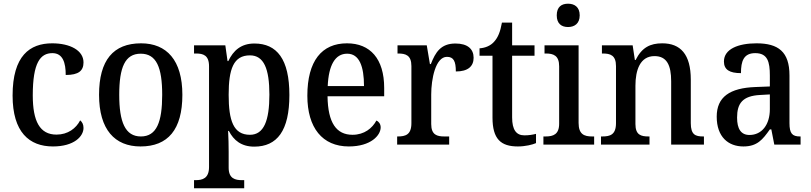

<svg xmlns="http://www.w3.org/2000/svg" viewBox="-20 -781 4380 1037"><path d="M266 10C381 10 431 -45 431 -90C431 -109 424 -122 413 -131C391 -88 347 -54 285 -54C195 -54 157 -126 157 -266C157 -443 198 -494 263 -494C320 -494 335 -441 335 -376C405 -376 431 -399 431 -444C431 -509 358 -547 262 -547C141 -547 48 -480 48 -265C48 -67 138 10 266 10Z M739 10C887 10 965 -81 965 -269C965 -456 880 -547 742 -547C592 -547 515 -456 515 -269C515 -81 600 10 739 10ZM741 -44C656 -44 624 -122 624 -269C624 -417 655 -491 740 -491C825 -491 856 -417 856 -269C856 -122 826 -44 741 -44Z M1028 236H1299V192H1287C1251 192 1215 184 1215 125V39C1215 5 1214 -39 1212 -74H1216C1242 -23 1284 11 1353 11C1477 11 1543 -75 1543 -268C1543 -461 1476 -546 1354 -546C1282 -546 1240 -508 1213 -451H1209L1197 -536H1028V-492H1039C1077 -492 1109 -483 1109 -423V121C1109 183 1073 192 1037 192H1028ZM1330 -53C1241 -53 1215 -129 1215 -269C1215 -408 1241 -482 1330 -482C1405 -482 1435 -410 1435 -270C1435 -129 1405 -53 1330 -53Z M1864 10C1983 10 2036 -50 2036 -93C2036 -112 2025 -125 2013 -130C1991 -89 1948 -53 1884 -53C1797 -53 1751 -117 1749 -261H2055V-306C2055 -464 1979 -547 1854 -547C1718 -547 1640 -452 1640 -264C1640 -91 1721 10 1864 10ZM1946 -316H1750C1755 -429 1790 -491 1855 -491C1921 -491 1946 -422 1946 -316Z M2125 0H2406V-44H2380C2341 -44 2309 -52 2309 -111V-271C2309 -353 2332 -474 2394 -474C2430 -474 2442 -450 2442 -395C2508 -395 2538 -423 2538 -469C2538 -516 2506 -546 2440 -546C2361 -546 2332 -499 2307 -435H2302L2285 -536H2127V-492H2130C2171 -492 2202 -483 2202 -424V-116C2202 -53 2170 -44 2128 -44H2125Z M2777 10C2818 10 2857 0 2875 -8V-58C2855 -53 2836 -50 2812 -50C2769 -50 2746 -79 2746 -147V-480H2867V-536H2746V-659H2691C2682 -608 2669 -578 2649 -556C2630 -534 2601 -522 2570 -520V-480H2640V-146C2640 -30 2685 10 2777 10Z M3048 -635C3082 -635 3111 -653 3111 -698C3111 -744 3082 -761 3048 -761C3013 -761 2987 -744 2987 -698C2987 -653 3013 -635 3048 -635ZM2915 0H3189V-44H3178C3136 -44 3105 -55 3105 -117V-536H2921V-492H2929C2969 -492 3000 -481 3000 -423V-113C3000 -55 2968 -44 2927 -44H2915Z M3226 0H3488V-44H3483C3442 -44 3412 -52 3412 -111V-318C3412 -402 3437 -478 3515 -478C3582 -478 3605 -428 3605 -342V0H3782V-44H3778C3736 -44 3711 -53 3711 -116V-351C3711 -488 3655 -547 3557 -547C3492 -547 3447 -525 3413 -457H3409L3397 -536H3231V-492H3236C3276 -492 3307 -483 3307 -424V-116C3307 -53 3275 -44 3233 -44H3226Z M3995 10C4070 10 4099 -27 4138 -82H4146L4162 0H4304V-44H4301C4259 -44 4244 -60 4244 -116V-374C4244 -501 4184 -547 4066 -547C3967 -547 3890 -516 3890 -449C3890 -404 3921 -386 3982 -386C3982 -450 3996 -494 4059 -494C4126 -494 4138 -447 4138 -373V-314L4061 -311C3921 -306 3851 -257 3851 -151C3851 -41 3914 10 3995 10ZM4028 -52C3982 -52 3961 -85 3961 -146C3961 -223 3991 -263 4085 -268L4138 -271V-191C4138 -108 4095 -52 4028 -52Z"/></svg>

Font: Noto Serif SemiCondensed Medium
Style: Regular
Weight: 500
Width: 4
Designer: Monotype Design Team
Foundry: Monotype Imaging Inc.
Version: Version 2.014